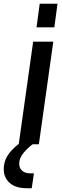

<svg xmlns="http://www.w3.org/2000/svg" viewBox="-75 -770 330 1025"><path d="M25 0 102 -547.5H209.5L132.5 0ZM120 -624 137 -750H232L215 -624ZM68.5 235Q9 235 -23 206.8Q-55 178.5 -55 133Q-55 78.5 -14.8 34.8Q25.5 -9 82 -39.5H104.5L99.5 0Q72 20 49.8 47.2Q27.5 74.5 27.5 104Q27.5 127.5 43.2 141.5Q59 155.5 88 155.5H106L94.5 235Z"/></svg>

Font: Mohave SemiBold
Style: Italic
Weight: 600
Italic angle: -8°
Designer: Gumpita Rahayu
Foundry: Tokotype
Version: Version 2.003